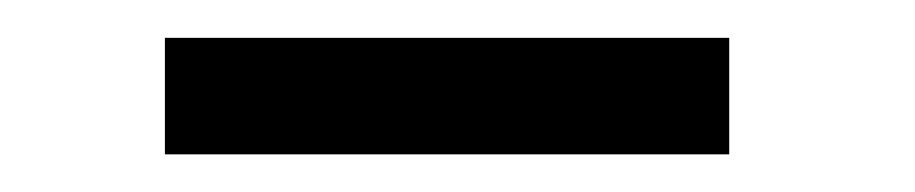

<svg xmlns="http://www.w3.org/2000/svg" viewBox="-20 -722 486 102"><path d="M67.6 -701.9H367.4V-640H67.6Z"/></svg>

Font: Big Shoulders Stencil Thin
Style: Regular
Weight: 100
Designer: Patric King
Foundry: XO Type Co
Version: Version 2.001